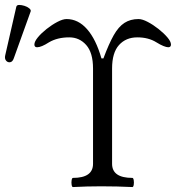

<svg xmlns="http://www.w3.org/2000/svg" viewBox="-20 -753 730 776"><path d="M275 3Q271 3 269.5 -6Q268 -15 269.5 -24.5Q271 -34 275 -34Q356 -34 356 -91V-476Q356 -540 328.5 -571Q301 -602 260 -602Q212 -602 178 -582Q147 -562 130 -562Q119 -562 119 -573Q119 -585 133 -602Q147 -619 168.5 -636Q190 -653 212 -664.5Q234 -676 249 -676Q296 -676 332 -635Q368 -594 390 -517H398Q420 -576 439.5 -610.5Q459 -645 483 -660.5Q507 -676 540 -676Q555 -676 577 -664.5Q599 -653 620.5 -636Q642 -619 656.5 -602Q671 -585 671 -573Q671 -562 660 -562Q653 -562 640.5 -567Q628 -572 612 -582Q580 -602 535 -602Q489 -602 461 -571Q433 -540 433 -476V-91Q433 -34 515 -34Q519 -34 520.5 -24.5Q522 -15 520.5 -6Q519 3 515 3Q454 0 389 0Q331 0 275 3ZM36 -518Q31 -503 21 -501.5Q11 -500 4.5 -508Q-2 -516 1 -529L46 -726Q48 -733 57.5 -733Q67 -733 78.5 -729.5Q90 -726 98 -719.5Q106 -713 104 -707Z"/></svg>

Font: Junicode Two Beta Condensed
Style: Regular
Weight: 400
Width: 3
Designer: Peter S. Baker
Foundry: Briery Creek Software
Version: Version 1.053; ttfautohint (v1.8.4)